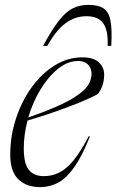

<svg xmlns="http://www.w3.org/2000/svg" viewBox="-20 -757 477 787"><path d="M348.5 -197.5Q316.5 -117 284.5 -71.8Q252.5 -26.5 218.2 -8.2Q184 10 145 10Q88 10 55 -22.2Q22 -54.5 22 -123Q22 -200.5 45.8 -272Q69.5 -343.5 110.5 -400Q151.5 -456.5 204.8 -489.2Q258 -522 317.5 -522Q363.5 -522 385.2 -501.2Q407 -480.5 407 -452Q407 -405 381.5 -372Q355.5 -357 307.2 -337.2Q259 -317.5 202 -297.8Q145 -278 93 -263Q77.5 -204.5 77.5 -149.5Q77.5 -85.5 98.5 -60.2Q119.5 -35 159.5 -35Q193.5 -35 223 -49.8Q252.5 -64.5 281.8 -100.2Q311 -136 344 -199ZM300 -507Q257.5 -507 217.8 -475Q178 -443 146 -390.2Q114 -337.5 96 -275.5Q219.5 -318.5 276.2 -352.8Q333 -387 347 -418.5Q362.5 -454.5 349 -480.8Q335.5 -507 300 -507ZM334.5 -690.5Q287.5 -690.5 248.8 -662Q210 -633.5 174 -569H156.5Q193 -636 221.5 -672.5Q250 -709 278.5 -723Q307 -737 342.5 -737Q382 -737 403.8 -723Q425.5 -709 432.8 -672.8Q440 -636.5 436 -569H421.5Q423.5 -634 402.8 -662.2Q382 -690.5 334.5 -690.5Z"/></svg>

Font: Newsreader Display Light
Style: Italic
Weight: 300
Italic angle: -17°
Designer: Hugues Gentile
Foundry: Production Type
Version: Version 1.001